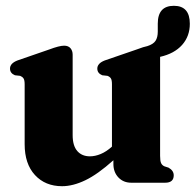

<svg xmlns="http://www.w3.org/2000/svg" viewBox="-20 -630 674 662"><path d="M65 -133V-339.5Q65 -354 61 -359.8Q57 -365.5 49.5 -368.5L31.5 -370.5Q14.5 -377.5 14.5 -393.5Q14.5 -411.5 40 -421.5L150 -459.5Q184.5 -472.5 201 -472.5Q215.5 -472.5 223 -463.8Q230.5 -455 230.5 -441.5V-164Q230.5 -127.5 246.5 -109.2Q262.5 -91 290 -91Q308 -91 327.2 -99Q346.5 -107 365.5 -124L366 -125V-339.5Q366 -354 362.2 -359.8Q358.5 -365.5 350.5 -368.5L332.5 -370.5Q315.5 -377.5 315.5 -393.5Q315.5 -411.5 341 -421.5L451.5 -459.5Q476.5 -469 488 -471Q508.5 -477.5 516.2 -489.2Q524 -501 524 -521V-548.5Q524 -610 579.5 -610Q634.5 -610 634.5 -548Q634.5 -505 607.8 -475Q581 -445 532 -434V-92.5Q532 -75 535.5 -67.5Q539 -60 547 -56.5L561 -52Q579 -42 579 -25.5Q579 0 549.5 0H432.5Q405.5 0 388.2 -18.2Q371 -36.5 371 -64.5V-77.5Q317 -29 274.2 -8.5Q231.5 12 194 12Q136 12 100.5 -26.5Q65 -65 65 -133Z"/></svg>

Font: Fraunces 72pt S050
Style: Bold
Weight: 700
Version: Version 1.000; ttfautohint (v1.8.3)